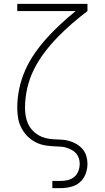

<svg xmlns="http://www.w3.org/2000/svg" viewBox="-20 -755 540 990"><path d="M250 215V178H292Q311 178 330 173.5Q349 169 363.5 156.5Q378 144 384.5 126Q391 108 391 89Q391 75 386.5 61Q382 47 373 36.5Q364 26 351.5 19Q339 12 325.5 7.5Q312 3 298 1.5Q284 0 270 0H268Q242 -1 215.5 -5Q189 -9 165 -21Q141 -33 122 -52Q103 -71 90.5 -95Q78 -119 73.5 -145.5Q69 -172 69 -198Q69 -249 79.5 -298.5Q90 -348 110.5 -394Q131 -440 160 -481.5Q189 -523 223 -560.5Q257 -598 294 -632Q331 -666 370 -698H69V-735H431V-698Q390 -667 351 -633Q312 -599 276.5 -562.5Q241 -526 209.5 -484.5Q178 -443 155 -397Q132 -351 120.5 -300.5Q109 -250 109 -198Q109 -178 112.5 -157.5Q116 -137 124 -118.5Q132 -100 146 -84.5Q160 -69 177.5 -58.5Q195 -48 215 -43Q235 -38 255.5 -37Q276 -36 296.5 -35Q317 -34 336.5 -28.5Q356 -23 374 -12.5Q392 -2 405.5 13.5Q419 29 425 49Q431 69 431 89Q431 116 421.5 141.5Q412 167 392 184.5Q372 202 345.5 208.5Q319 215 292 215Z"/></svg>

Font: Iosevka SS04 Extralight
Style: Regular
Weight: 200
Monospace: yes
Designer: Belleve Invis
Foundry: Belleve Invis
Version: Version 19.0.0; ttfautohint (v1.8.4)